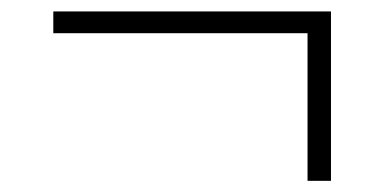

<svg xmlns="http://www.w3.org/2000/svg" viewBox="-20 -420 684 344"><path d="M531 -96V-360.5H75.5V-399.5H573V-96Z"/></svg>

Font: Encode Sans SmCnd XLt
Style: Regular
Weight: 200
Width: 4
Designer: Multiple Designers
Foundry: Impallari Type
Version: Version 3.002; ttfautohint (v1.8.3) -l 8 -r 50 -G 200 -x 14 